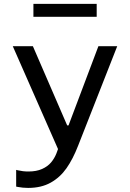

<svg xmlns="http://www.w3.org/2000/svg" viewBox="-20 -748 660 974"><path d="M44.8 -513.7H146.8L320.7 -112H327.7L479.2 -513.7H574.7L376 -8.2Q350 58.7 317.5 105.2Q285 151.7 237.2 178.5Q189.3 205.3 122.7 205.3Q108.7 205.3 95.9 204Q83.2 202.7 71.5 200.5Q65.7 199.7 62 198.7V113.8Q65.3 115 71.2 116Q84 119 96.9 120.5Q109.8 122 124.3 122Q165 122 193.4 109.2Q221.8 96.5 238.9 76.2Q256 56 266.2 30.3L290.8 -37.2L307 -19.5L294.7 54.5ZM470.5 -662.8H149.5V-728.3H470.5Z"/></svg>

Font: Monaspace Neon Var
Style: Regular
Weight: 400
Designer: Riley Cran and the Lettermatic Team
Version: Version 1.000 (Monaspace Neon Var)